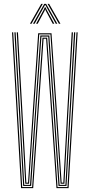

<svg xmlns="http://www.w3.org/2000/svg" viewBox="-20 -966 460 986"><path d="M88.2 0 41.8 -800H47.8L94 -5.5H145L198.2 -772.5H222.2L275.5 -5.5H326.5L372.8 -800H378.8L332.2 0H270L216.8 -767H203.8L150.5 0ZM99 -11.2 77.8 -386.2 54 -800H60.2L83.5 -391.5L104.5 -16.8H134.2L159.8 -391.5L187.2 -783.8H233.2L260.8 -390.2L286 -16.8H316L337 -389.5L360.2 -800H366.5L342.5 -384.2L321.5 -11.2H280.5L255 -385.8L227.8 -778.2H192.8L165.2 -386.2L140 -11.2ZM109.8 -22.5 89 -395.5 66 -800H72.2L94.8 -399.5L115.2 -28H124L148.8 -400.8L176 -795H244.5L271.8 -398.5L296.5 -28H305.2L325.5 -396.5L348.2 -800H354.5L331.2 -393.8L310.8 -22.5H291.2L266.2 -394.5L239 -789.5H181.5L154.5 -397L129.2 -22.5ZM133.8 -844 191.8 -946.2H199.8L141.8 -844ZM149.5 -844 207.2 -946.2H216.8L274.5 -844H266.5L219 -929L213.5 -939.5H210.8L205 -929L157.8 -844ZM165.2 -844 204.5 -916.2 210.2 -928.8H213.8L219.5 -916.2L259 -844H250.8L215 -911L213.2 -917H211L209.2 -911L173.5 -844ZM282.5 -844 224.2 -946.2H232.2L290.5 -844Z"/></svg>

Font: Big Shoulders Inline Display ExtraLight
Style: Regular
Weight: 250
Version: Version 2.002